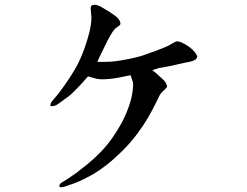

<svg xmlns="http://www.w3.org/2000/svg" viewBox="-20 -717 1040 807"><path d="M389 -457Q404 -457 424 -457Q444 -457 468 -460Q492 -463 525.5 -470Q559 -477 577.5 -483Q596 -489 639.5 -505Q683 -521 699.5 -531.5Q716 -542 723 -543Q732 -544 748.5 -536Q765 -528 779 -517Q793 -506 801 -495Q809 -484 809 -478Q807 -468 794 -462.5Q781 -457 755 -453L693 -439L648 -431L620 -422Q634 -412 641 -405Q648 -398 660 -388Q672 -378 677.5 -367.5Q683 -357 682 -352Q681 -348 668.5 -337Q656 -326 651 -316.5Q646 -307 633.5 -281Q621 -255 601.5 -221.5Q582 -188 554.5 -151.5Q527 -115 493.5 -82Q460 -49 427.5 -23.5Q395 2 363.5 19.5Q332 37 310.5 46Q289 55 274.5 59.5Q260 64 253 67Q246 70 238 70Q230 70 229.5 66Q229 62 232 57Q234 53 240 50Q246 47 266.5 33.5Q287 20 302.5 8.5Q318 -3 347.5 -27Q377 -51 403.5 -78.5Q430 -106 452.5 -138Q475 -170 491.5 -201Q508 -232 520.5 -266.5Q533 -301 537 -331Q541 -361 539 -370L529 -401Q496 -394 477.5 -390.5Q459 -387 437.5 -385Q416 -383 400.5 -384Q385 -385 371 -390L350 -396Q340 -385 331 -374.5Q322 -364 299.5 -341Q277 -318 269 -312.5Q261 -307 241.5 -292.5Q222 -278 216 -275Q210 -272 202.5 -271Q195 -270 193 -271.5Q191 -273 193 -282Q195 -288 202 -295.5Q209 -303 221.5 -318.5Q234 -334 252 -359.5Q270 -385 288.5 -415Q307 -445 320.5 -476.5Q334 -508 345.5 -545Q357 -582 361 -606.5Q365 -631 364 -648L361 -680Q361 -689 364.5 -693Q368 -697 380 -697Q391 -696 407 -687Q423 -678 436.5 -669.5Q450 -661 463.5 -651Q477 -641 482.5 -630.5Q488 -620 485 -613Q483 -610 472 -603Q461 -596 450 -578Q439 -560 431.5 -545.5Q424 -531 400 -481L389 -457Z"/></svg>

Font: ChillKai
Style: Regular
Weight: 400
Designer: ChillType
Foundry: 寒蝉字型
Version: Version 2.000